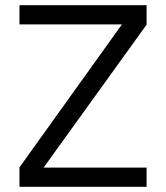

<svg xmlns="http://www.w3.org/2000/svg" viewBox="-20 -720 640 740"><path d="M55 -75 450 -626H55V-700H545V-625L148 -74H545V0H55Z"/></svg>

Font: PT Mono
Style: Regular
Weight: 400
Monospace: yes
Designer: A.Korolkova, I.Chaeva
Foundry: ParaType Ltd
Version: Version 1.001W OFL